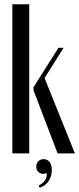

<svg xmlns="http://www.w3.org/2000/svg" viewBox="-20 -719 371 900"><path d="M117 0H38V-699H117ZM189 -353 331 0H250L137 -296V-310L254 -495H278ZM199 92Q192 96 183 96Q169 96 159.5 86.5Q150 77 150 62Q150 46 160 36.5Q170 27 185 27Q202 27 212.5 40.5Q223 54 223 78Q223 108 207.5 130.5Q192 153 165 161L162 150Q203 130 199 92Z"/></svg>

Font: Moniqa SemBd Narrow Heading
Style: Regular
Weight: 600
Width: 4
Designer: Rajesh Rajput
Foundry: Rajesh Rajput
Version: Version 1.000